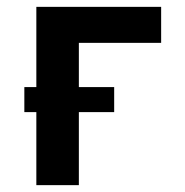

<svg xmlns="http://www.w3.org/2000/svg" viewBox="-20 -540 540 560"><path d="M86 0V-213H51V-286H86V-520H450V-415H210V-286H313V-213H210V0Z"/></svg>

Font: Iosevka SS04 Extrabold
Style: Regular
Weight: 800
Monospace: yes
Designer: Belleve Invis
Foundry: Belleve Invis
Version: Version 19.0.0; ttfautohint (v1.8.4)